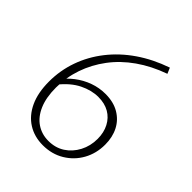

<svg xmlns="http://www.w3.org/2000/svg" viewBox="-189 -766 878 878"><g transform="rotate(45 249.5 -327.0)"><path d="M274 -365Q326 -365 362.5 -343.5Q399 -322 418 -285Q437 -248 437 -200Q437 -143 411.5 -97Q386 -51 340.5 -23.5Q295 4 237 4Q182 4 140 -22.5Q98 -49 74.5 -99.5Q51 -150 51 -222Q51 -294 74.5 -360.5Q98 -427 143 -484.5Q188 -542 252 -586Q316 -630 397 -658L409 -630Q333 -603 274 -561.5Q215 -520 175 -466.5Q135 -413 114 -352Q93 -291 93 -225Q93 -161 112 -117Q131 -73 164.5 -50.5Q198 -28 241 -28Q286 -28 320 -50Q354 -72 374 -110Q394 -148 394 -194Q394 -235 377.5 -266.5Q361 -298 331.5 -315Q302 -332 261 -332Q217 -332 171.5 -309.5Q126 -287 86 -237L70 -254Q95 -289 127 -313.5Q159 -338 196.5 -351.5Q234 -365 274 -365Z"/></g></svg>

Font: Ysabeau ExtraLight
Style: Regular
Weight: 250
Designer: Christian Thalmann (Catharsis Fonts)
Version: Version 2.002